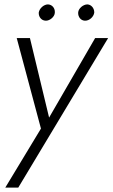

<svg xmlns="http://www.w3.org/2000/svg" viewBox="-20 -633 511 872"><path d="M335 -576C335 -575 335 -574 335 -573C335 -557 346 -540 365 -539C366 -539 367 -539 367 -539C386 -539 405 -556 408 -575C408 -576 408 -577 408 -578C408 -594 396 -612 377 -613C358 -613 336 -595 335 -576ZM156 -576C156 -575 156 -574 156 -573C156 -557 167 -540 187 -539C188 -539 188 -539 189 -539C206 -539 228 -556 229 -575C229 -577 229 -578 229 -580C229 -595 218 -612 198 -613C179 -613 159 -595 156 -576ZM471 -460H412L203 -99L116 -460H56L166 -49L4 219H63Z"/></svg>

Font: Jost Light
Style: Italic
Weight: 300
Italic angle: -5°
Version: Version 3.710